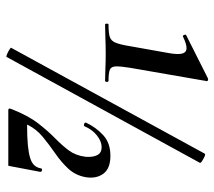

<svg xmlns="http://www.w3.org/2000/svg" viewBox="-56 -622 684 613"><g transform="rotate(90 286.5 -316.0)"><path d="M59 -309Q56 -309 56 -314.5Q56 -320 59 -320Q86 -320 98.5 -324Q111 -328 117 -343Q123 -358 128 -389L149 -507Q155 -538 152 -553Q149 -568 136 -569Q123 -570 98 -558Q94 -556 92 -561.5Q90 -567 93 -568L230 -637Q234 -639 237.5 -637Q241 -635 239 -631L197 -389Q192 -358 192.5 -343Q193 -328 203.5 -324Q214 -320 238 -320Q242 -320 242 -314.5Q242 -309 238 -309Q220 -309 199 -310Q178 -311 152 -311Q127 -311 102.5 -310Q78 -309 59 -309ZM162 6Q161 7 153.5 4Q146 1 139 -3.5Q132 -8 133 -9L471 -627Q473 -630 480.5 -626.5Q488 -623 495 -618.5Q502 -614 500 -611ZM332 0Q324 0 329 -11Q350 -64 374.5 -95.5Q399 -127 422 -149.5Q445 -172 461 -193.5Q477 -215 481 -246Q483 -269 476 -283.5Q469 -298 450 -298Q432 -298 413 -283Q394 -268 384 -244Q382 -240 376.5 -242Q371 -244 372 -248Q387 -280 412 -303Q437 -326 478 -326Q519 -326 535.5 -303Q552 -280 546 -246Q540 -214 519 -191.5Q498 -169 470.5 -150Q443 -131 418 -110.5Q393 -90 379 -62Q378 -60 380 -60Q419 -60 444.5 -62.5Q470 -65 485.5 -70Q501 -75 508.5 -83.5Q516 -92 518 -104Q519 -109 524.5 -107.5Q530 -106 529 -101L510 -1Q510 0 508 0Q470 0 421.5 0Q373 0 332 0Z"/></g></svg>

Font: Cormorant Light
Style: Italic
Weight: 300
Italic angle: -10°
Designer: Christian Thalmann (Catharsis Fonts)
Foundry: Catharsis Fonts
Version: Version 4.000